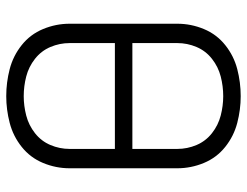

<svg xmlns="http://www.w3.org/2000/svg" viewBox="-108 -675 791 615"><g transform="rotate(90 287.5 -367.5)"><path d="M288 8Q244 8 201.5 -3Q159 -14 124.5 -41.5Q90 -69 73 -110Q56 -151 56 -195V-540Q56 -584 73 -625Q90 -666 124.5 -693.5Q159 -721 201.5 -732Q244 -743 288 -743Q331 -743 373.5 -732Q416 -721 450.5 -693.5Q485 -666 502 -625Q519 -584 519 -540V-195Q519 -151 502 -110Q485 -69 450.5 -41.5Q416 -14 373.5 -3Q331 8 288 8ZM288 -48Q319 -48 350 -56Q381 -64 406.5 -84Q432 -104 444.5 -133.5Q457 -163 457 -195V-340H118V-195Q118 -163 130.5 -133.5Q143 -104 168.5 -84Q194 -64 225 -56Q256 -48 288 -48ZM118 -396H457V-540Q457 -572 444.5 -601.5Q432 -631 406.5 -651Q381 -671 350 -679Q319 -687 288 -687Q256 -687 225 -679Q194 -671 168.5 -651Q143 -631 130.5 -601.5Q118 -572 118 -540Z"/></g></svg>

Font: Jozsika Light
Style: Regular
Weight: 300
Monospace: yes
Designer: Belleve Invis
Foundry: Belleve Invis
Version: 2.1.0